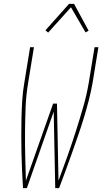

<svg xmlns="http://www.w3.org/2000/svg" viewBox="-20 -981 540 1001"><path d="M100 0Q97 -45 95 -91Q93 -137 92 -182.5Q91 -228 91 -274Q91 -320 92 -366Q93 -412 96 -458.5Q99 -505 107 -551L137 -735H157L127 -551Q116 -486 113.5 -422Q111 -358 110.5 -294Q110 -230 111.5 -166.5Q113 -103 115 -39L257 -441H277L285 -39Q309 -103 331.5 -166.5Q354 -230 374.5 -294Q395 -358 413.5 -422Q432 -486 443 -551L473 -735H493L463 -551Q455 -505 443 -458.5Q431 -412 417 -366Q403 -320 387 -274Q371 -228 355 -182.5Q339 -137 322 -91Q305 -45 288 0H268L260 -399L120 0ZM231 -811 217 -823 340 -961H366L442 -821L426 -812L350 -943Z"/></svg>

Font: Iosevka Term Curly Thin
Style: Italic
Weight: 100
Italic angle: -9°
Designer: Belleve Invis
Foundry: Belleve Invis
Version: Version 32.3.0